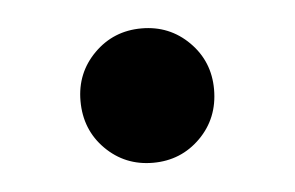

<svg xmlns="http://www.w3.org/2000/svg" viewBox="-28 -435 356 232"><g transform="rotate(-5 150.0 -319.5)"><path d="M150 -238Q116 -238 92.5 -261.5Q69 -285 69 -320Q69 -354 92.5 -377.5Q116 -401 150 -401Q184 -401 207.5 -377.5Q231 -354 231 -320Q231 -285 207.5 -261.5Q184 -238 150 -238Z"/></g></svg>

Font: Golos UI Medium
Style: Regular
Weight: 500
Designer: A.Korolkova, Vitaly Kuzmin
Foundry: ParaType Ltd
Version: Version 2.000